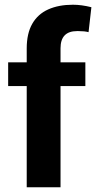

<svg xmlns="http://www.w3.org/2000/svg" viewBox="-20 -792 406 812"><path d="M236 0H93V-428H14.5V-528.5H93V-587Q93 -650.5 116.5 -691.5Q140 -732.5 184 -752.2Q228 -772 288.5 -772Q324.5 -772 366.5 -761.5L354.5 -656Q338 -660.5 311.5 -660.5Q309 -660.5 306 -660.5Q236 -660.5 236 -588Q236 -587.5 236 -587V-528.5H341V-428H236Z"/></svg>

Font: Roberto Sans
Style: Bold
Weight: 700
Designer: Google (font) & Cristiano Sobral (main changes)
Version: Version 1.000;October 12, 2021;FontCreator 14.0.0.2814 64-bi